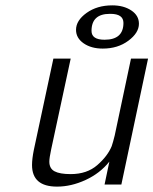

<svg xmlns="http://www.w3.org/2000/svg" viewBox="-20 -692 575 720"><path d="M100.1 -73.2Q100.1 -96.2 106.9 -129.9L180.2 -472.2H245.1L171.9 -131.8Q165 -99.6 165 -85.9Q165 -60.1 184.6 -49.6Q204.1 -39.1 245.1 -39.1Q306.2 -39.1 345 -73Q383.8 -106.9 398.9 -144Q403.8 -158.2 410.2 -184.1L471.2 -472.2H535.2L435.1 0H372.1L390.1 -85.9Q355 -42 301 -17.1Q247.1 7.8 193.8 7.8Q100.1 7.8 100.1 -73.2ZM265.1 -580.1Q265.1 -615.2 304.7 -643.6Q344.2 -671.9 400.9 -671.9Q443.8 -671.9 472.4 -652.8Q501 -633.8 501 -603Q501 -568.8 461.4 -539.3Q421.9 -509.8 365.2 -509.8Q322.3 -509.8 293.7 -529.5Q265.1 -549.3 265.1 -580.1ZM323.2 -576.2Q323.2 -543 372.1 -543Q442.9 -543 442.9 -606Q442.9 -640.1 394 -640.1H392.1Q323.2 -640.1 323.2 -576.2Z"/></svg>

Font: CMU Bright
Style: Oblique
Weight: 500
Italic angle: -12°
Version: Version 0.7.0